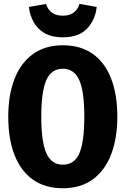

<svg xmlns="http://www.w3.org/2000/svg" viewBox="-20 -965 655 1002"><path d="M592.3 -355.9Q592.3 -243.1 560 -159.2Q527.7 -75.4 464.4 -29Q401 17.4 307.7 17.4Q214.9 17.4 151.3 -27.9Q87.7 -73.3 55.4 -156.9Q23.1 -240.5 23.1 -355.9Q23.1 -468.7 55.4 -552.3Q87.7 -635.9 151.3 -682.3Q214.9 -728.7 307.7 -728.7Q401 -728.7 464.4 -683.6Q527.7 -638.5 560 -554.9Q592.3 -471.3 592.3 -355.9ZM420 -355.9Q420 -487.2 393.8 -546.7Q367.7 -606.2 307.7 -606.2Q247.7 -606.2 221.5 -546.4Q195.4 -486.7 195.4 -355.9Q195.4 -224.6 222.1 -165.1Q248.7 -105.6 307.7 -105.6Q369.2 -105.6 394.6 -165.9Q420 -226.2 420 -355.9ZM307.7 -770.3Q251.3 -770.3 213.8 -791.5Q176.4 -812.8 156.2 -848.7Q135.9 -884.6 130.8 -928.7L220.5 -944.6Q239.5 -883.1 307.7 -883.1Q375.9 -883.1 394.9 -944.6L484.6 -928.7Q477.9 -862.6 435.1 -816.4Q392.3 -770.3 307.7 -770.3Z"/></svg>

Font: FiraCode Nerd Font
Style: Bold
Weight: 700
Designer: Carrois Corporate, Edenspiekermann AG, Nikita Prokopov
Foundry: Carrois Corporate, Edenspiekermann AG, Nikita Prokopov
Version: Version 6.002;Nerd Fonts 2.1.0